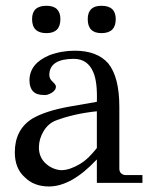

<svg xmlns="http://www.w3.org/2000/svg" viewBox="-20 -642 539 674"><path d="M386.3 -574.9Q386.3 -525.7 336 -525.7Q288 -525.7 288 -574.9Q288 -621.7 336 -621.7Q386.3 -621.7 386.3 -574.9ZM192 -574.9Q192 -525.7 142.9 -525.7Q92.6 -525.7 92.6 -574.9Q92.6 -621.7 142.9 -621.7Q192 -621.7 192 -574.9ZM480 0H320V-82.3Q230.9 12.6 152 12.6Q99.4 12.6 67.4 -19.4Q32 -50.3 32 -107.4Q32 -186.3 92.6 -225.1Q139.4 -252.6 221.7 -267.4L320 -284.6Q322.3 -355.4 307.4 -388.6Q288 -435.4 238.9 -435.4Q154.3 -435.4 153.1 -379.4Q153.1 -365.7 163.4 -356.6Q173.7 -347.4 176 -340.6Q177.1 -332.6 172.6 -326.3Q168 -320 161.1 -316Q154.3 -312 146.9 -309.7Q139.4 -307.4 132.6 -308.6Q83.4 -308.6 83.4 -361.1Q84.6 -419.4 153.1 -448Q195.4 -464 242.3 -464Q321.1 -464 360 -419.4Q398.9 -371.4 398.9 -267.4V-50.3Q398.9 -38.9 405.7 -33.1Q412.6 -27.4 421.7 -27.4H480ZM320 -122.3V-251.4Q277.7 -246.9 242.9 -238.9Q208 -230.9 177.1 -219.4Q149.7 -209.1 133.1 -181.7Q116.6 -154.3 116.6 -124.6Q116.6 -90.3 140 -68.6Q163.4 -46.9 194.3 -44.6Q210.3 -44.6 226.9 -50.3Q243.4 -56 260.6 -66.3Q277.7 -76.6 292.6 -91.4Q307.4 -106.3 320 -122.3Z"/></svg>

Font: t
Style: Regular
Weight: 400
Designer: Takis Katsoulidis and George D. Matthiopoulos
Foundry: Takis Katsoulidis and George D. Matthiopoulos
Version: Version 1.0 ; ttfautohint (v1.8.1)